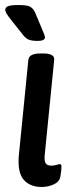

<svg xmlns="http://www.w3.org/2000/svg" viewBox="-20 -738 305 765"><path d="M54 -93Q54 -109 55 -118L93 -500Q96 -525 141 -525H152Q198 -525 196 -500L158 -119Q156 -97 162 -87.5Q168 -78 184 -78Q195 -78 205 -81Q215 -84 218 -84Q225 -84 225 -75Q225 -58 220 -32Q216 -13 193.5 -3Q171 7 146 7Q104 7 79 -17Q54 -41 54 -93ZM70 -601 28 -654Q12 -674 6.5 -683Q1 -692 1 -699Q1 -709 13 -713.5Q25 -718 53 -718Q87 -718 99.5 -711.5Q112 -705 120 -688L150 -616Q159 -597 159 -589Q159 -575 130 -575Q107 -575 94.5 -580Q82 -585 70 -601Z"/></svg>

Font: Asap-MediumItalic
Style: Italic
Weight: 500
Italic angle: -6°
Designer: Pablo Cosgaya
Foundry: Omnibus-Type
Version: Version 2.000; ttfautohint (v1.8)